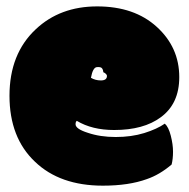

<svg xmlns="http://www.w3.org/2000/svg" viewBox="-20 -568 593 603"><path d="M303.2 15.1Q384.3 15.1 440.9 -5.4Q481 -19 519 -51.3Q523.4 -68.8 523.4 -91.6Q523.4 -114.3 516.4 -141.8Q509.3 -169.4 497.6 -179.7Q473.1 -162.6 432.9 -150.1Q392.6 -137.7 343.5 -137.7Q294.4 -137.7 255.9 -150.9Q217.3 -163.1 217.3 -177.7Q217.3 -185.5 221.2 -188.5Q269 -159.7 338.4 -159.7Q431.2 -159.7 484.9 -199.7Q543 -242.2 543 -325.7Q543 -419.4 472.4 -483.6Q401.9 -547.9 285.2 -547.9Q168.5 -547.9 92.3 -476.1Q9.8 -398.9 9.8 -267.3Q9.8 -135.7 89.8 -60.1Q168 15.1 303.2 15.1ZM296.9 -315.4Q279.3 -315.4 265.6 -323.7Q271.5 -356 284.2 -357.2Q296.9 -358.4 300.5 -353.3Q304.2 -348.1 304.7 -340.8Q304.7 -340.8 304.7 -340.8Q305.2 -341.3 310.5 -337.9Q315.9 -333.5 315.9 -329.6Q315.9 -315.4 296.9 -315.4Z"/></svg>

Font: Friends & Family
Style: Regular
Weight: 400
Designer: Sarang Kulkarni, Maithili Shingre, Noopur Datye
Foundry: Ek Type
Version: Version 1.000;hotconv 1.0.117;makeotfexe 2.5.65602